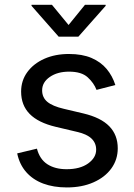

<svg xmlns="http://www.w3.org/2000/svg" viewBox="-20 -781 568 812"><path d="M262.7 11.7Q206.5 11.7 162.8 -4.6Q119.1 -21 90.8 -53.2Q62.5 -85.4 52.7 -132.3L136.2 -152.3Q147.9 -107.4 180.4 -86.4Q212.9 -65.4 261.7 -65.4Q318.8 -65.4 352.8 -89.8Q386.7 -114.3 386.7 -147.9Q386.7 -176.3 366.9 -195.1Q347.2 -213.9 306.6 -223.1L215.8 -244.6Q141.6 -262.2 105.5 -299.1Q69.3 -335.9 69.3 -393.6Q69.3 -440.4 95.7 -476.3Q122.1 -512.2 167.7 -532.5Q213.4 -552.7 271.5 -552.7Q327.6 -552.7 366.9 -535.9Q406.2 -519 430.9 -489.5Q455.6 -460 467.8 -421.4L388.2 -400.9Q377 -430.2 350.8 -454.1Q324.7 -478 272 -478Q223.1 -478 190.7 -455.6Q158.2 -433.1 158.2 -398.9Q158.2 -368.7 180.2 -350.3Q202.1 -332 250 -320.8L332.5 -301.3Q406.7 -283.7 442.4 -246.8Q478 -210 478 -153.8Q478 -106 450.9 -68.6Q423.8 -31.2 375.2 -9.8Q326.7 11.7 262.7 11.7ZM199.7 -760.7 270 -675.3 339.4 -760.7H426.8V-756.3L311.5 -626H228L113.3 -756.3V-760.7Z"/></svg>

Font: Atlassian Sans
Style: Regular
Weight: 400
Designer: Rasmus Andersson
Foundry: Modifications by Atlassian Pty Ltd, manufactured by rsms
Version: Version 4.001;git-9221beed3